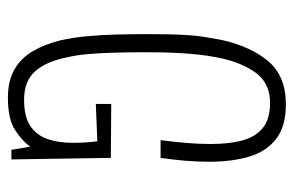

<svg xmlns="http://www.w3.org/2000/svg" viewBox="-152 -600 761 498"><g transform="rotate(90 229.0 -351.5)"><path d="M69 -356Q69 -382 69.5 -407.5Q70 -433 71.5 -456.5Q73 -480 76.5 -502Q80 -524 84 -545Q101 -621 139.5 -666.5Q178 -712 251 -712Q308 -712 340.5 -687Q373 -662 386.5 -617.5Q400 -573 400 -513Q400 -484 397.5 -452.5Q395 -421 390 -387H344Q349 -425 351.5 -457Q354 -489 354 -517Q354 -566 344.5 -600Q335 -634 312 -652.5Q289 -671 247 -671Q195 -671 167.5 -631.5Q140 -592 129 -531Q125 -511 122.5 -488.5Q120 -466 118.5 -442.5Q117 -419 116.5 -395Q116 -371 116 -347Q116 -306 117 -269.5Q118 -233 120.5 -202Q123 -171 129 -145Q140 -90 165.5 -61.5Q191 -33 239 -33Q283 -33 307 -49Q331 -65 341 -93.5Q351 -122 351 -161Q351 -175 350 -190.5Q349 -206 347 -223L250 -219V-259L390 -258L394 0H369L361 -49Q347 -29 318.5 -10Q290 9 234 9Q190 9 160.5 -8Q131 -25 113 -56Q95 -87 85 -128Q78 -159 74.5 -195.5Q71 -232 70 -273Q69 -314 69 -356Z"/></g></svg>

Font: Truculenta ExtraLight
Style: Regular
Weight: 250
Version: Version 1.002